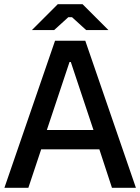

<svg xmlns="http://www.w3.org/2000/svg" viewBox="-20 -894 667 914"><path d="M132 -751H238L305 -812H323L390 -751H496L373 -874H255ZM1 0H115L176 -183H453L513 0H627L386 -700H242ZM203 -275 311 -599H317L425 -275Z"/></svg>

Font: Fixel Text Medium
Style: Regular
Weight: 500
Width: 4
Designer: AlfaBravo + MacPaw
Foundry: Kyrylo Tkachov, Marchela Mozhyna, Serhii Makarenko, Maria Weinstein, Zakhar Kryvoshyya
Version: Version 1.211